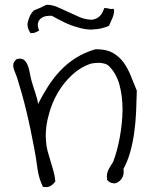

<svg xmlns="http://www.w3.org/2000/svg" viewBox="-20 -727 636 801"><path d="M550.8 -348.6Q549.8 -305.7 547.9 -261.2Q545.9 -216.8 540 -174.3Q534.2 -131.8 523.4 -93.3Q512.7 -54.7 495.1 -22.5Q496.1 -16.6 496.1 -10.7Q496.1 1 492.2 9.8Q485.4 24.4 474.6 31.2Q465.8 38.1 455.1 38.1Q453.1 38.1 451.2 37.1Q437.5 36.1 426.8 23.4Q425.8 15.6 425.8 9.8Q425.8 3.9 426.8 -2Q428.7 -11.7 433.1 -20.5Q437.5 -29.3 442.4 -36.6Q447.3 -43.9 452.1 -51.8Q468.8 -95.7 479.5 -152.8Q490.2 -210 491.2 -266.6V-270.5Q491.2 -325.2 478.5 -373Q464.8 -422.9 432.6 -453.1Q427.7 -458 418 -460.9Q408.2 -463.9 397.5 -464.8H389.6Q381.8 -464.8 375 -463.9Q363.3 -462.9 354.5 -460Q315.4 -446.3 280.8 -414.6Q246.1 -382.8 220.7 -339.4Q195.3 -295.9 182.6 -245.1Q170.9 -203.1 170.9 -159.2Q170.9 -149.4 171.9 -139.6Q172.9 -117.2 178.7 -96.2Q184.6 -75.2 190.9 -54.7Q197.3 -34.2 203.1 -13.2Q209 7.8 210.9 30.3Q203.1 41 192.4 47.9Q183.6 53.7 170.9 53.7Q165 53.7 159.2 52.7Q141.6 16.6 136.2 -24.4Q130.9 -65.4 123 -107.4Q116.2 -143.6 107.9 -183.6Q99.6 -223.6 90.3 -262.2Q81.1 -300.8 70.8 -337.4Q60.5 -374 50.8 -404.3Q46.9 -416 42.5 -425.8Q38.1 -435.5 36.1 -444.3Q35.2 -449.2 35.2 -453.1Q35.2 -457 36.1 -461.9Q38.1 -469.7 47.9 -479.5Q55.7 -482.4 62.5 -482.4Q71.3 -482.4 78.1 -478.5Q88.9 -470.7 94.7 -457Q100.6 -443.4 103.5 -426.8Q106.4 -410.2 109.4 -397.5Q118.2 -366.2 127.4 -339.4Q136.7 -312.5 138.7 -293Q158.2 -332 181.2 -367.7Q204.1 -403.3 232.4 -433.1Q260.7 -462.9 296.4 -485.4Q332 -507.8 377.9 -521.5H382.8Q423.8 -521.5 450.2 -506.8Q477.5 -491.2 495.6 -466.3Q513.7 -441.4 525.9 -410.2Q538.1 -378.9 550.8 -348.6ZM454.1 -690.4Q456.1 -684.6 456.1 -678.7Q456.1 -674.8 455.1 -671.9Q453.1 -662.1 449.7 -653.3Q446.3 -644.5 441.9 -635.7Q437.5 -627 434.6 -619.1Q400.4 -604.5 368.2 -604.5Q366.2 -603.5 364.3 -603.5Q334 -603.5 306.6 -612.3Q276.4 -620.1 248.5 -633.8Q220.7 -647.5 196.3 -661.1H186.5Q160.2 -661.1 146.5 -646.5Q137.7 -636.7 137.7 -624Q137.7 -612.3 143.6 -599.6Q135.7 -595.7 127.9 -591.8Q122.1 -588.9 112.3 -588.9H107.4Q94.7 -606.4 94.7 -625Q94.7 -632.8 97.7 -640.6Q104.5 -667 121.1 -683.6Q134.8 -688.5 147.5 -694.3Q160.2 -700.2 172.9 -707H176.8Q194.3 -707 215.8 -699.2Q238.3 -689.5 262.2 -678.2Q286.1 -667 309.6 -656.7Q333 -646.5 353.5 -645.5Q355.5 -644.5 358.4 -644.5Q375 -644.5 389.6 -654.3Q405.3 -664.1 415 -693.4Q425.8 -693.4 433.6 -691.4Q437.5 -689.5 443.4 -689.5Q448.2 -689.5 454.1 -690.4Z"/></svg>

Font: Crafty Girls
Style: Regular
Weight: 400
Designer: Crystal Kluge
Foundry: Font Diner, Inc DBA Tart Workshop
Version: Version 1.001